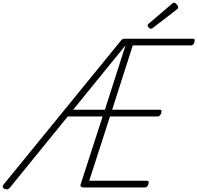

<svg xmlns="http://www.w3.org/2000/svg" viewBox="-70 -1399 1473 1433"><path d="M1011 0H555Q541 0 534.5 -5.5Q528 -11 532 -23L696 -530H436L5 0Q-3 11 -12.5 13.5Q-22 16 -34 11Q-47 6 -49.5 -2Q-52 -10 -43 -22L831 -1094Q838 -1103 845.5 -1107Q853 -1111 865 -1110H1369Q1380 -1110 1382 -1104Q1384 -1098 1381 -1085Q1378 -1072 1371.5 -1066Q1365 -1060 1355 -1060H921L767 -580H1125Q1132 -580 1134.5 -574Q1137 -568 1134 -555Q1129 -543 1122.5 -536.5Q1116 -530 1109 -530H751L596 -50H1026Q1037 -50 1039 -44Q1041 -38 1038 -25Q1034 -12 1027.5 -6Q1021 0 1011 0ZM476 -580H713L867 -1061ZM1057 -1184Q1049 -1184 1040.5 -1192.5Q1032 -1201 1032 -1208Q1032 -1211 1033 -1213.5Q1034 -1216 1038 -1221L1213 -1370Q1218 -1373 1221 -1376Q1224 -1379 1228 -1379Q1235 -1379 1242 -1373Q1249 -1367 1254.5 -1359.5Q1260 -1352 1260 -1345Q1260 -1340 1259 -1337.5Q1258 -1335 1253 -1331L1070 -1190Q1066 -1187 1063 -1185.5Q1060 -1184 1057 -1184Z"/></svg>

Font: Playwrite CU ExtraLight
Style: Regular
Weight: 250
Designer: Veronika Burian, José Scaglione
Foundry: TypeTogether
Version: Version 1.002